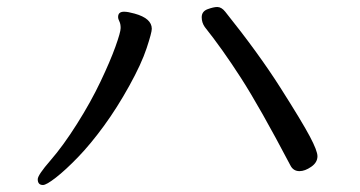

<svg xmlns="http://www.w3.org/2000/svg" viewBox="-20 -589 1040 554"><path d="M104 -55.2Q88.9 -55.2 88.9 -71.8Q88.9 -84 125.5 -126Q162.1 -168 202.1 -231.4Q242.2 -294.9 270 -353.5Q297.9 -412.1 313 -454.1Q328.1 -496.1 328.1 -508.1Q328.1 -520 324.5 -527.1Q320.8 -534.2 320.8 -540Q320.8 -555.2 337.9 -555.2Q349.1 -555.2 368.2 -549.8Q418 -536.1 418 -505.9Q418 -495.1 403.1 -450Q388.2 -404.8 353 -341.3Q317.9 -277.8 279.5 -225.3Q241.2 -172.9 205.1 -135.5Q168.9 -98.1 141.4 -76.7Q113.8 -55.2 104 -55.2ZM844.2 -95.2Q826.2 -95.2 817.9 -111.8Q729 -280.8 675 -364.5Q621.1 -448.2 570.8 -511.2Q562 -523.9 562 -539.1Q562 -556.2 579.1 -562.5Q596.2 -568.8 606.9 -568.8Q619.1 -568.8 629.9 -555.2Q726.1 -435.1 789.1 -335.9Q852.1 -236.8 874 -195.3Q896 -153.8 896 -138.2Q896 -120.1 877.9 -107.7Q859.9 -95.2 844.2 -95.2Z"/></svg>

Font: LXGW WenKai Mono GB Screen
Style: Regular
Weight: 400
Monospace: yes
Designer: LXGW / Fontworks Inc.
Foundry: LXGW / Fontworks Inc.
Version: Version 1.510;January 18,2025